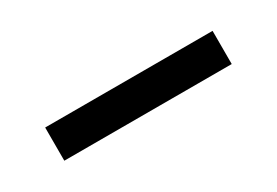

<svg xmlns="http://www.w3.org/2000/svg" viewBox="-8 -618 636 441"><g transform="rotate(-30 310.0 -398.0)"><path d="M532 -442V-354H88V-442Z"/></g></svg>

Font: Martel
Style: Bold
Weight: 700
Designer: Dan Reynolds
Foundry: Dan Reynolds
Version: Version 1.001; ttfautohint (v1.1) -l 5 -r 5 -G 72 -x 0 -D la